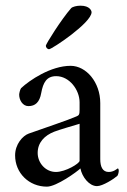

<svg xmlns="http://www.w3.org/2000/svg" viewBox="-20 -662 455 689"><path d="M180.7 -44.9C143.6 -44.9 115.2 -77.1 115.2 -113.3C115.2 -150.4 139.6 -175.8 174.8 -189.5C192.4 -196.3 239.3 -210 265.6 -217.8V-85C265.6 -75.2 214.8 -44.9 180.7 -44.9ZM233.4 -425.8C162.1 -425.8 85.9 -374 55.7 -345.7C51.8 -340.8 48.8 -326.2 48.8 -322.3C48.8 -302.7 61.5 -281.2 82 -281.2C106.4 -281.2 122.1 -294.9 127.9 -328.1C134.8 -366.2 147.5 -388.7 181.6 -388.7C229.5 -388.7 265.6 -338.9 265.6 -294.9V-268.6C265.6 -251 263.7 -248 253.9 -244.1C225.6 -231.4 137.7 -202.1 83 -182.6C61.5 -174.8 34.2 -144.5 34.2 -104.5C34.2 -41 84 7.8 148.4 7.8C182.6 7.8 256.8 -45.9 268.6 -57.6C274.4 -27.3 299.8 5.9 328.1 5.9C348.6 5.9 389.6 -20.5 401.4 -31.2C404.3 -36.1 406.2 -43.9 406.2 -49.8C406.2 -52.7 405.3 -57.6 402.3 -57.6C399.4 -55.7 387.7 -44.9 370.1 -44.9C347.7 -44.9 339.8 -64.5 339.8 -90.8V-292C339.8 -367.2 289.1 -425.8 233.4 -425.8ZM268.6 -641.6C254.9 -641.6 240.2 -637.7 235.4 -632.8C200.2 -592.8 144.5 -503.9 144.5 -498C144.5 -492.2 149.4 -485.4 156.2 -485.4C166 -485.4 308.6 -580.1 308.6 -618.2C308.6 -623 302.7 -641.6 268.6 -641.6Z"/></svg>

Font: Crimson
Style: Roman
Weight: 400
Version: Version 0.2